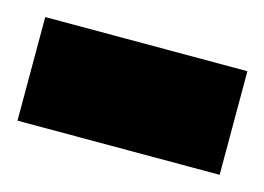

<svg xmlns="http://www.w3.org/2000/svg" viewBox="-49 -211 373 271"><g transform="rotate(15 137.5 -75.5)"><path d="M-9.8 -151.4H285.6V0H-9.8Z"/></g></svg>

Font: Vazirmatn UI Black
Style: Regular
Weight: 900
Designer: Saber Rastikerdar
Foundry: Saber Rastikerdar
Version: Version 33.003